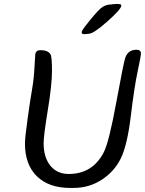

<svg xmlns="http://www.w3.org/2000/svg" viewBox="-20 -945 720 954"><path d="M399.9 -775.4Q386.2 -775.4 386.2 -781.7V-785.2Q386.2 -792.5 400.9 -811.5Q455.6 -881.8 479 -902.3Q502.4 -922.9 531.7 -922.9L534.7 -923.3L537.1 -923.8L558.1 -925.3H563.5Q582.5 -925.3 582.5 -918.5V-916.5Q582.5 -899.9 513.7 -838.6Q444.8 -777.3 420.9 -777.3Q415 -776.4 412.6 -776.4L402.3 -775.4ZM196.8 -233.4Q196.8 -163.1 230.2 -121.8Q263.7 -80.6 321.3 -80.6Q441.4 -80.6 496.6 -190.4Q522 -241.2 558.1 -438Q594.2 -634.8 602.5 -658.2Q616.7 -697.8 657.7 -697.8Q680.2 -697.8 680.2 -679.7Q680.2 -665.5 663.8 -589.6Q647.5 -513.7 630.1 -369.6Q612.8 -225.6 581.1 -159.7Q549.3 -93.8 486.3 -52.5Q423.3 -11.2 345.7 -11.2H328.6Q222.7 -11.2 163.3 -69.1Q104 -127 104 -231.9Q104 -260.7 117.2 -355.5Q130.4 -450.2 139.4 -501.5Q148.4 -552.7 151.4 -611.8Q154.3 -670.9 155.3 -676.3Q159.2 -695.8 181.2 -695.8Q218.3 -695.8 231 -674.8Q238.3 -662.6 238.3 -593Q238.3 -523.4 217.5 -397.7Q196.8 -272 196.8 -233.4Z"/></svg>

Font: Averia Sans Libre
Style: Italic
Weight: 400
Italic angle: -7.90001°
Version: Version 1.002